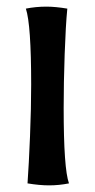

<svg xmlns="http://www.w3.org/2000/svg" viewBox="-20 -553 286 579"><path d="M63 0Q67 -56 70.5 -141.5Q74 -227 74 -298Q74 -479 58 -527Q88 -533 120 -533Q147 -533 183 -527Q178 -476 175 -389.5Q172 -303 172 -227Q172 -44 188 0Q158 6 128 6Q99 6 63 0Z"/></svg>

Font: Mirza Medium
Style: Regular
Weight: 500
Designer: Arabic design by Kourosh Beigpour, Latin design by Eduardo Tunni, engineering by Lasse Fister
Version: Version 1.0010g